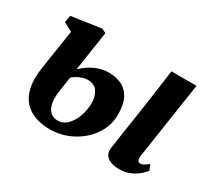

<svg xmlns="http://www.w3.org/2000/svg" viewBox="-115 -765 1073 975"><g transform="rotate(30 421.5 -278.0)"><path d="M666 10Q635 10 614.2 1.2Q593.5 -7.5 584 -23.2Q574.5 -39 577 -60Q579.5 -75.5 582.5 -96.2Q585.5 -117 589.2 -143.5Q593 -170 598 -201.8Q603 -233.5 608.8 -271.2Q614.5 -309 620.8 -352.8Q627 -396.5 634 -446.5Q641 -496.5 648.5 -553H795.5L728 -104.5Q725.5 -86.5 730 -77.2Q734.5 -68 745 -68Q754 -68 764.2 -73.5Q774.5 -79 791 -92L804 -60Q798.5 -52 781 -35.2Q763.5 -18.5 734.5 -4.2Q705.5 10 666 10ZM260.5 11Q212 11 172.8 -3Q133.5 -17 107 -46.8Q80.5 -76.5 70.5 -123.8Q60.5 -171 70.5 -238L106.5 -471.5L55 -499.5L62.5 -540L236 -565.5L261 -553.5L226 -321.5Q241.5 -336.5 264.5 -352.2Q287.5 -368 316.5 -378.5Q345.5 -389 377.5 -389Q417 -389 450 -374.5Q483 -360 503.2 -324.5Q523.5 -289 523.5 -226Q523.5 -176.5 502 -133.5Q480.5 -90.5 443.2 -58Q406 -25.5 358.8 -7.2Q311.5 11 260.5 11ZM271 -47.5Q305 -47.5 329 -72.5Q353 -97.5 365.8 -135.2Q378.5 -173 378.5 -210.5Q378.5 -248 360.8 -275.8Q343 -303.5 301 -303.5Q290.5 -303.5 275.8 -299.2Q261 -295 246 -287Q231 -279 219 -268.5Q215.5 -246 212.2 -223.2Q209 -200.5 205.5 -178Q199.5 -131.5 207.2 -102.5Q215 -73.5 232.2 -60.5Q249.5 -47.5 271 -47.5Z"/></g></svg>

Font: Merriweather 24pt ExtraBold
Style: Italic
Weight: 800
Italic angle: -7.8°
Version: Version 2.101